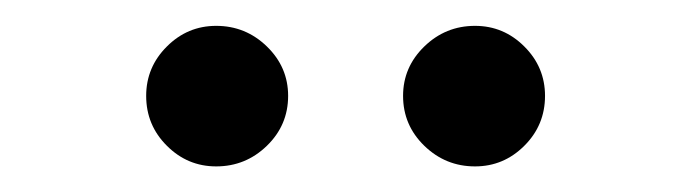

<svg xmlns="http://www.w3.org/2000/svg" viewBox="-20 -902 540 150"><path d="M148.9 -772Q126.5 -772 110.4 -788.1Q94.2 -804.2 94.2 -827.1Q94.2 -849.6 110.4 -865.7Q126.5 -881.8 148.9 -881.8Q171.9 -881.8 188.5 -865.7Q205.1 -849.6 205.1 -827.1Q205.1 -804.2 188.5 -788.1Q171.9 -772 148.9 -772ZM294.9 -827.1Q294.9 -849.6 311.5 -865.7Q328.1 -881.8 351.1 -881.8Q373.5 -881.8 389.6 -865.7Q405.8 -849.6 405.8 -827.1Q405.8 -804.2 389.6 -788.1Q373.5 -772 351.1 -772Q328.1 -772 311.5 -788.1Q294.9 -804.2 294.9 -827.1Z"/></svg>

Font: Lumene Sans Expanded Medium
Style: Regular
Weight: 500
Width: 7
Designer: Deni Anggara
Version: Version 1.003;Glyphs 3.1.2 (3151)